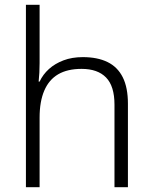

<svg xmlns="http://www.w3.org/2000/svg" viewBox="-20 -780 636 800"><path d="M145 -517Q145 -496 144 -477.5Q143 -459 141 -440H145Q159 -470 184 -492.5Q209 -515 244.5 -528.5Q280 -542 325 -542Q386 -542 428 -521.5Q470 -501 491.5 -458Q513 -415 513 -348V0H457V-344Q457 -421 422 -457Q387 -493 320 -493Q261 -493 222.5 -470.5Q184 -448 164.5 -402.5Q145 -357 145 -290V0H88V-760H145Z"/></svg>

Font: Noto Sans Hebrew Light
Style: Regular
Weight: 300
Designer: Monotype Design Team
Foundry: Monotype Imaging Inc.
Version: Version 2.003